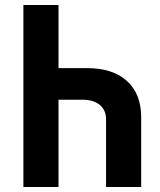

<svg xmlns="http://www.w3.org/2000/svg" viewBox="-20 -750 640 770"><path d="M214.7 -730V-476.8H329.2Q432.6 -476.8 489.4 -425Q546.2 -373.2 546.2 -279.8V0H405.3V-271.4Q405.3 -308.3 380.1 -329.2Q355 -350.1 311.6 -350.1H214.7V0H73.8V-730Z"/></svg>

Font: JetBrains Mono
Style: Regular
Weight: 400
Monospace: yes
Designer: Philipp Nurullin, Konstantin Bulenkov
Foundry: JetBrains
Version: Version 2.305